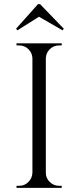

<svg xmlns="http://www.w3.org/2000/svg" viewBox="-20 -910 378 930"><path d="M164 -890H174L289 -771L283 -763L169 -829L64 -763L58 -771ZM73 -10Q99 -10 117.5 -28.5Q136 -47 137 -73V-628Q136 -654 117.5 -672Q99 -690 73 -690H60V-700H279V-690H266Q240 -690 221.5 -672Q203 -654 202 -628V-73Q202 -47 221 -28.5Q240 -10 266 -10H279V0H60V-10Z"/></svg>

Font: Cinzel Decorative
Style: Regular
Weight: 400
Designer: Natanael Gama
Version: Version 1.001;PS 001.001;hotconv 1.0.56;makeotf.lib2.0.21325